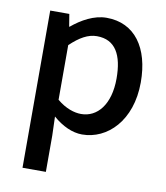

<svg xmlns="http://www.w3.org/2000/svg" viewBox="-87 -636 803 931"><g transform="rotate(10 315.0 -170.5)"><path d="M87 223H202V45L199 -49C245 -9 295 14 343 14C467 14 580 -95 580 -284C580 -454 502 -564 363 -564C301 -564 241 -530 193 -490H191L181 -551H87ZM321 -83C288 -83 245 -96 202 -132V-401C248 -445 289 -468 332 -468C424 -468 461 -397 461 -282C461 -154 401 -83 321 -83Z"/></g></svg>

Font: GenYoGothic2 TW M
Style: Regular
Weight: 500
Version: Version 2.100;PS 2.1;hotconv 16.6.51;makeotf.lib2.5.65220 DE